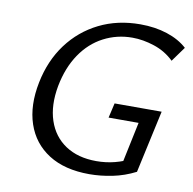

<svg xmlns="http://www.w3.org/2000/svg" viewBox="-77 -745 836 832"><g transform="rotate(10 341.0 -329.0)"><path d="M369 10Q260 10 189.5 -35Q119 -80 92 -160Q65 -240 86 -344Q106 -443 160 -515.5Q214 -588 294.5 -628Q375 -668 475 -668Q540 -668 593.5 -650.5Q647 -633 682 -601L635 -536Q598 -572 548 -588.5Q498 -605 451 -605Q383 -605 324.5 -574.5Q266 -544 226 -485Q186 -426 170 -343Q154 -256 176 -190Q198 -124 253 -87.5Q308 -51 389 -51Q431 -51 470 -61Q509 -71 547 -91L497 -37L541 -246H409L424 -311H631L571 -36Q522 -11 470 -0.5Q418 10 369 10Z"/></g></svg>

Font: Ysabeau Infant Medium
Style: Italic
Weight: 500
Italic angle: -12°
Designer: Christian Thalmann (Catharsis Fonts)
Version: Version 2.001;gftools[0.9.30]; featfreeze: ss01,ss02,lnum